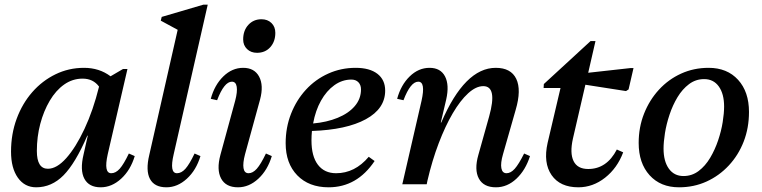

<svg xmlns="http://www.w3.org/2000/svg" viewBox="-20 -785 3246 818"><path d="M134 13Q85 13 56 -28Q27 -69 27 -139Q27 -214 51 -279Q75 -344 117.5 -392.5Q160 -441 216.5 -468.5Q273 -496 338 -496Q403 -496 451 -460L504 -491H523L439 -128Q421 -47 454 -47Q473 -47 490 -66Q507 -85 529 -131L554 -120Q536 -60 496 -23.5Q456 13 409 13Q359 13 339.5 -23.5Q320 -60 336 -127L354 -207H352Q301 -89 250.5 -38Q200 13 134 13ZM137 -142Q137 -66 184 -66Q222 -66 262.5 -111.5Q303 -157 340 -236Q377 -315 402 -416Q377 -450 332 -450Q289 -450 253.5 -425Q218 -400 192 -356Q166 -312 151.5 -257Q137 -202 137 -142Z M689 13Q638 13 619 -22.5Q600 -58 616 -125L737 -658L665 -697L669 -713L846 -765H865L720 -128Q701 -47 734 -47Q753 -47 770 -66Q787 -85 809 -131L834 -120Q816 -60 776 -23.5Q736 13 689 13Z M994 13Q942 13 922 -24.5Q902 -62 919 -125L982 -356Q992 -394 988.5 -415.5Q985 -437 968 -437Q935 -437 905 -358L878 -364Q894 -423 931.5 -459.5Q969 -496 1016 -496Q1064 -496 1084 -458.5Q1104 -421 1088 -361L1024 -128Q1014 -90 1017.5 -68.5Q1021 -47 1039 -47Q1057 -47 1074 -66Q1091 -85 1113 -131L1138 -120Q1120 -60 1080.5 -23.5Q1041 13 994 13ZM1075 -560Q1049 -560 1032.5 -576Q1016 -592 1016 -617Q1016 -655 1038 -679Q1060 -703 1094 -703Q1120 -703 1136.5 -687Q1153 -671 1153 -645Q1153 -608 1131.5 -584Q1110 -560 1075 -560Z M1380 13Q1296 13 1246.5 -38Q1197 -89 1197 -175Q1197 -242 1220 -300.5Q1243 -359 1283.5 -403Q1324 -447 1378.5 -471.5Q1433 -496 1495 -496Q1555 -496 1588 -470.5Q1621 -445 1621 -399Q1621 -322 1538.5 -277Q1456 -232 1309 -227Q1307 -207 1307 -187Q1307 -119 1334.5 -83Q1362 -47 1412 -47Q1492 -47 1551 -117L1576 -99Q1501 13 1380 13ZM1477 -446Q1438 -446 1404.5 -422Q1371 -398 1347.5 -356Q1324 -314 1314 -259Q1372 -264 1418.5 -283Q1465 -302 1491.5 -333Q1518 -364 1518 -404Q1518 -423 1507 -434.5Q1496 -446 1477 -446Z M1694 0 1776 -356Q1794 -437 1762 -437Q1729 -437 1699 -358L1672 -364Q1688 -423 1725.5 -459.5Q1763 -496 1810 -496Q1857 -496 1876 -459.5Q1895 -423 1881 -361L1858 -263H1860Q1960 -496 2092 -496Q2157 -496 2179.5 -449Q2202 -402 2177 -317L2123 -128Q2112 -90 2116 -68.5Q2120 -47 2138 -47Q2156 -47 2173 -66Q2190 -85 2213 -131L2238 -120Q2219 -60 2180 -23.5Q2141 13 2093 13Q2040 13 2020 -24.5Q2000 -62 2018 -125L2064 -289Q2100 -418 2039 -418Q2008 -418 1974.5 -387.5Q1941 -357 1909 -302.5Q1877 -248 1849 -174.5Q1821 -101 1801 -15L1798 0Z M2444 13Q2366 13 2330 -39Q2294 -91 2313 -176L2368 -410H2296L2297 -427L2496 -610H2517L2486 -475L2666 -495H2679L2658 -404L2647 -397L2474 -424L2421 -195Q2407 -133 2423.5 -99Q2440 -65 2486 -65Q2565 -65 2608 -148L2635 -136Q2610 -69 2558 -28Q2506 13 2444 13Z M2873 13Q2794 13 2747.5 -38.5Q2701 -90 2701 -176Q2701 -243 2724 -301Q2747 -359 2787.5 -403Q2828 -447 2882 -471.5Q2936 -496 2999 -496Q3078 -496 3124.5 -445Q3171 -394 3171 -308Q3171 -240 3148.5 -182Q3126 -124 3085 -80Q3044 -36 2990 -11.5Q2936 13 2873 13ZM2892 -35Q2928 -35 2956.5 -56.5Q2985 -78 3005.5 -112.5Q3026 -147 3039.5 -187Q3053 -227 3059 -265Q3065 -303 3065 -331Q3065 -385 3042.5 -416.5Q3020 -448 2980 -448Q2944 -448 2915.5 -426.5Q2887 -405 2866.5 -371Q2846 -337 2832.5 -296.5Q2819 -256 2813 -218Q2807 -180 2807 -152Q2807 -98 2829.5 -66.5Q2852 -35 2892 -35Z"/></svg>

Font: Platypi
Style: Italic
Weight: 400
Italic angle: -13°
Designer: David Sargent
Foundry: Bolt Cutter Type
Version: Version 1.200; ttfautohint (v1.8.4.7-5d5b)